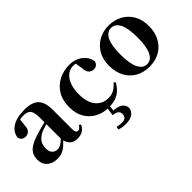

<svg xmlns="http://www.w3.org/2000/svg" viewBox="-52 -1099 1892 1892"><g transform="rotate(-45 894.0 -153.0)"><path d="M186 17Q123 17 82 -19Q41 -55 41 -118Q41 -163 60 -196Q79 -229 125 -254.5Q171 -280 249 -302Q288 -313 338.5 -326Q389 -339 429 -349V-323Q389 -313 349 -302Q309 -291 285 -282Q233 -260 205.5 -225.5Q178 -191 178 -138Q178 -93 199.5 -70.5Q221 -48 257 -48Q271 -48 288.5 -55Q306 -62 329.5 -81Q353 -100 385 -136L402 -81H364Q336 -50 311 -28Q286 -6 256.5 5.5Q227 17 186 17ZM469 16Q415 16 387.5 -13.5Q360 -43 352 -92V-95V-387Q352 -440 342.5 -469.5Q333 -499 310.5 -511Q288 -523 250 -523Q225 -523 198.5 -517.5Q172 -512 135 -498L202 -523L193 -446Q191 -398 170.5 -378.5Q150 -359 123 -359Q71 -359 58 -408Q66 -477 128 -517Q190 -557 301 -557Q405 -557 451 -510Q497 -463 497 -357V-91Q497 -60 505 -47.5Q513 -35 528 -35Q540 -35 550 -43Q560 -51 573 -71L591 -58Q572 -19 543 -1.5Q514 16 469 16Z M903 17Q828 17 765.5 -15.5Q703 -48 666 -110Q629 -172 629 -262Q629 -358 670 -424Q711 -490 778 -523.5Q845 -557 926 -557Q979 -557 1022.5 -537Q1066 -517 1094 -482Q1122 -447 1128 -403Q1114 -353 1066 -353Q1036 -353 1014.5 -373Q993 -393 991 -443L975 -538L1047 -493Q1019 -509 995 -516Q971 -523 944 -523Q899 -523 863 -494.5Q827 -466 806.5 -412Q786 -358 786 -282Q786 -172 835.5 -111.5Q885 -51 968 -51Q1012 -51 1047.5 -70.5Q1083 -90 1109 -125L1128 -112Q1092 -46 1039 -14.5Q986 17 903 17ZM876 97 891 -4H923L912 82L895 69Q973 69 1007.5 95.5Q1042 122 1042 158Q1042 195 1008 223Q974 251 910 251Q877 251 854.5 246.5Q832 242 816 236L822 206Q840 210 858 212Q876 214 891 214Q923 214 938.5 199Q954 184 954 156Q954 130 935.5 115Q917 100 876 97Z M1472 17Q1390 17 1327.5 -18.5Q1265 -54 1230 -119.5Q1195 -185 1195 -273Q1195 -362 1232.5 -425.5Q1270 -489 1333.5 -523Q1397 -557 1472 -557Q1549 -557 1612 -523.5Q1675 -490 1713 -426.5Q1751 -363 1751 -273Q1751 -184 1715.5 -119Q1680 -54 1617.5 -18.5Q1555 17 1472 17ZM1472 -18Q1530 -18 1561 -80.5Q1592 -143 1592 -271Q1592 -400 1561 -461.5Q1530 -523 1472 -523Q1416 -523 1384.5 -461.5Q1353 -400 1353 -271Q1353 -143 1384.5 -80.5Q1416 -18 1472 -18Z"/></g></svg>

Font: Noto Serif JP ExtraLight ExtraBold
Style: Regular
Weight: 800
Version: Version 2.003-H1;hotconv 1.1.1;makeotfexe 2.6.0